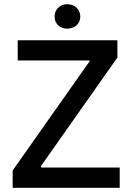

<svg xmlns="http://www.w3.org/2000/svg" viewBox="-20 -891 627 911"><path d="M299 -755C335 -755 361 -779 361 -812C361 -846 335 -871 299 -871C264 -871 239 -846 239 -812C239 -779 264 -755 299 -755ZM40 0H548V-96H175V-104L537 -618V-700H64V-604H405V-600L40 -82Z"/></svg>

Font: Fixel Display Medium
Style: Regular
Weight: 500
Designer: AlfaBravo + MacPaw
Foundry: Kyrylo Tkachov, Marchela Mozhyna, Serhii Makarenko, Maria Weinstein, Zakhar Kryvoshyya
Version: Version 1.211